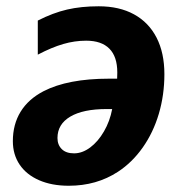

<svg xmlns="http://www.w3.org/2000/svg" viewBox="-20 -576 582 605"><path d="M498 -342.3Q498 -276.9 480.5 -217.5Q462.9 -158.2 429.7 -111.1Q396.5 -64 351.6 -34.7Q284.2 9.3 196.8 9.3Q143.1 9.3 103.3 -8.1Q63.5 -25.4 42 -57.1Q20.5 -88.9 20.5 -131.3Q20.5 -184.1 44.9 -223.9Q69.3 -263.7 117.2 -288.6Q193.8 -328.1 323.7 -328.1H349.1Q349.6 -334 349.6 -347.7Q349.6 -397.5 324.7 -422.6Q299.8 -447.8 251.5 -447.8Q215.3 -447.8 179.2 -437.3Q143.1 -426.8 99.1 -403.8V-511.2Q147 -535.6 191.4 -545.9Q235.8 -556.2 291 -556.2Q356 -556.2 402.3 -530.8Q448.7 -505.4 473.4 -457.3Q498 -409.2 498 -342.3ZM161.1 -141.1Q161.1 -119.6 174.6 -106.2Q188 -92.8 213.4 -92.8Q239.3 -92.8 264.2 -111.3Q289.1 -129.9 307.6 -161.9Q326.2 -193.8 333.5 -232.4H316.4Q241.7 -232.4 201.4 -208.5Q161.1 -184.6 161.1 -141.1Z"/></svg>

Font: Viking Open Sans
Style: Bold Italic
Weight: 700
Italic angle: -12°
Foundry: Ascender Corporation
Version: Version 2.000